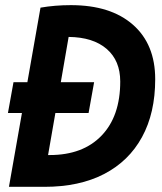

<svg xmlns="http://www.w3.org/2000/svg" viewBox="-20 -723 626 743"><path d="M10.7 -285.6 32.2 -404.8H85.9L136.7 -693.4Q192.4 -703.1 254.4 -703.1Q408.2 -703.1 494.4 -627.4Q580.6 -551.8 580.6 -416.5Q580.6 -285.6 529.5 -192.4Q478.5 -99.1 382.8 -49.6Q287.1 0 151.9 0H14.6L64.9 -285.6ZM166 -123H172.4Q300.8 -123 373 -198.2Q445.3 -273.4 445.3 -407.7Q445.3 -488.3 392.8 -533.7Q340.3 -579.1 245.6 -580.1L215.3 -404.8H344.2L322.8 -285.6H194.3Z"/></svg>

Font: Cascadia Mono
Style: Bold Italic
Weight: 700
Italic angle: -10°
Monospace: yes
Designer: Aaron Bell
Foundry: Saja Typeworks
Version: Version 2404.023; ttfautohint (v1.8.4)